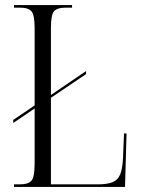

<svg xmlns="http://www.w3.org/2000/svg" viewBox="-20 -734 555 754"><path d="M35 0V-10H57Q92 -10 104 -25Q116 -40 116 -92V-308L32 -251V-263L116 -320V-623Q116 -674 104 -689Q92 -704 57 -704H35V-714H263V-704H239Q203 -704 191.5 -689Q180 -674 180 -623V-361L318 -455V-443L180 -350V-10H363Q402 -10 423 -19Q444 -28 452.5 -50.5Q461 -73 463 -112L467 -210H477L471 0Z"/></svg>

Font: Noto Serif Display Condensed Light
Style: Regular
Weight: 300
Width: 3
Designer: Monotype Design Team
Foundry: Monotype Imaging Inc.
Version: Version 2.009